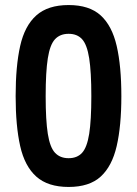

<svg xmlns="http://www.w3.org/2000/svg" viewBox="-20 -731 542 761"><path d="M252 10Q170 10 124 -31Q78 -72 60 -152Q42 -232 42 -350Q42 -469 60 -549Q78 -629 124 -670Q170 -711 252 -711Q334 -711 379 -670Q424 -629 442.5 -549Q461 -469 461 -350Q461 -232 442.5 -152Q424 -72 379 -31Q334 10 252 10ZM252 -104Q286 -104 305.5 -125.5Q325 -147 333.5 -200.5Q342 -254 342 -350Q342 -446 333.5 -500Q325 -554 305.5 -575.5Q286 -597 252 -597Q218 -597 198 -575.5Q178 -554 169.5 -500Q161 -446 161 -350Q161 -254 169.5 -200.5Q178 -147 198 -125.5Q218 -104 252 -104Z"/></svg>

Font: Zen Kaku Gothic Antique Black
Style: Regular
Weight: 900
Designer: Yoshimichi Ohira
Foundry: Positype
Version: Version 1.001